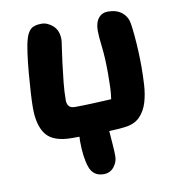

<svg xmlns="http://www.w3.org/2000/svg" viewBox="-80 -594 790 855"><g transform="rotate(-10 315.0 -167.0)"><path d="M209 5Q126 5 93.5 -35.5Q61 -76 61 -157Q61 -184 63.5 -226Q66 -268 70 -314.5Q74 -361 79.5 -401.5Q85 -442 92 -465Q99 -491 114 -505.5Q129 -520 163 -520Q190 -520 214.5 -498.5Q239 -477 239 -435Q239 -428 234.5 -399Q230 -370 225 -330Q220 -290 215.5 -246.5Q211 -203 211 -165Q211 -149 219 -139Q227 -129 247 -129Q283 -129 326.5 -131Q370 -133 411 -135Q415 -161 416 -189.5Q417 -218 417 -248Q417 -322 411 -371Q405 -420 405 -445Q405 -482 421 -502Q437 -522 464 -522Q503 -522 527 -502.5Q551 -483 556 -451Q560 -425 563 -390.5Q566 -356 567.5 -320.5Q569 -285 569 -254Q569 -214 566.5 -172Q564 -130 553 -93.5Q542 -57 517.5 -32Q493 -7 449 -2Q431 1 378 3Q380 34 382.5 63.5Q385 93 385 118Q385 144 367.5 166Q350 188 321 188Q273 188 257.5 142.5Q242 97 242 23Q242 14 243 5Q226 5 209 5Z"/></g></svg>

Font: Shantell Sans Normal
Style: Bold
Weight: 700
Designer: Stephen Nixon, Anya Danilova, Shantell Martin
Foundry: Arrow Type
Version: Version 1.009;[a7da0bfa3]